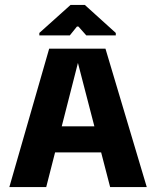

<svg xmlns="http://www.w3.org/2000/svg" viewBox="-20 -761 631 781"><path d="M18 0 180 -563H409L577 0H428L297 -505L168 0ZM153 -141 148 -247H443L439 -141ZM140 -617V-627L267 -741H325L451 -627V-617H331L299 -653H293L264 -617Z"/></svg>

Font: Darker Grotesque Black
Style: Regular
Weight: 900
Designer: Gabriel Lam
Foundry: TypeRant
Version: Version 1.000;gftools[0.9.28]